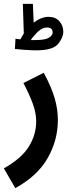

<svg xmlns="http://www.w3.org/2000/svg" viewBox="-56 -742 386 992"><path d="M23 230Q138 167 190.5 74.5Q243 -18 243 -122Q243 -177 226.5 -234.5Q210 -292 170 -366L65 -313Q96 -254 113.5 -206Q131 -158 131 -115Q131 -47 93.5 14.5Q56 76 -36 128ZM271 -578Q271 -610 250.5 -632.5Q230 -655 195 -655Q157 -655 118 -625L114 -722H62L67 -569Q58 -555 50 -539Q34 -540 24 -542L21 -489Q35 -487 70.5 -484.5Q106 -482 132 -482Q217 -482 244 -515Q271 -548 271 -578ZM187 -600Q216 -600 216 -574Q216 -559 196.5 -547Q177 -535 126 -535Q115 -535 103 -535Q115 -554 138.5 -577Q162 -600 187 -600Z"/></svg>

Font: Noto Sans Arabic UI ExtraCondensed Semi
Style: Regular
Weight: 600
Width: 3
Designer: Nadine Chahine - Monotype Design Team
Foundry: Monotype Imaging Inc.
Version: Version 1.900